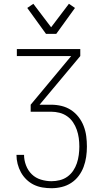

<svg xmlns="http://www.w3.org/2000/svg" viewBox="-20 -779 540 1014"><path d="M252 215Q228 215 204 211Q180 207 158.5 196.5Q137 186 119.5 169Q102 152 90.5 131Q79 110 73 86.5Q67 63 67 39H107Q107 67 117.5 94.5Q128 122 148 141.5Q168 161 196 169.5Q224 178 252 178Q274 178 296 172.5Q318 167 336 154Q354 141 366.5 122.5Q379 104 386 83Q393 62 396 39.5Q399 17 399 -5Q399 -28 396 -50Q393 -72 385.5 -93.5Q378 -115 365.5 -133.5Q353 -152 334.5 -165Q316 -178 294 -183.5Q272 -189 250 -189H142V-226L356 -483H69V-520H404V-483L189 -226H250Q278 -226 305 -219.5Q332 -213 355 -198Q378 -183 395 -161Q412 -139 422 -113Q432 -87 435.5 -59.5Q439 -32 439 -5Q439 23 435 50Q431 77 421.5 102.5Q412 128 395.5 150Q379 172 356 187Q333 202 306 208.5Q279 215 252 215ZM223 -600 124 -737 156 -759 250 -635 344 -759 376 -737 277 -600Z"/></svg>

Font: Iosevka SS18 Extralight
Style: Regular
Weight: 200
Monospace: yes
Designer: Belleve Invis
Foundry: Belleve Invis
Version: Version 25.1.1; ttfautohint (v1.8.4)